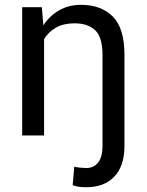

<svg xmlns="http://www.w3.org/2000/svg" viewBox="-20 -558 607 791"><path d="M492.7 43.5Q492.7 126 450.9 169.7Q409.2 213.4 335 213.4Q319.8 213.4 306.9 211.7Q293.9 210 279.3 205.1L286.1 128.4Q293.9 131.3 311 132.8Q328.1 134.3 335 134.3Q366.7 134.3 384.5 111.3Q402.3 88.4 402.3 43.5V-331.5Q402.3 -404.8 372.3 -433.3Q342.3 -461.9 287.1 -461.9Q241.7 -461.9 210.7 -444.3Q179.7 -426.8 161.6 -396.5V0H71.3V-528.3H152.3L158.7 -453.6Q184.6 -493.2 223.9 -515.6Q263.2 -538.1 314 -538.1Q396.5 -538.1 444.6 -490Q492.7 -441.9 492.7 -333Z"/></svg>

Font: Vazirmatn RD UI FD
Style: Regular
Weight: 400
Designer: Saber Rastikerdar
Foundry: Saber Rastikerdar
Version: Version 33.003